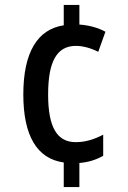

<svg xmlns="http://www.w3.org/2000/svg" viewBox="-20 -744 518 774"><path d="M300 -645V-724H237V-642C131 -626 74 -533 74 -363C74 -197 129 -104 237 -89V10H300V-87C337 -90 368 -100 396 -116V-201C359 -182 325 -171 285 -171C210 -171 174 -231 174 -363C174 -496 209 -559 286 -559C313 -559 345 -551 376 -535L405 -616C378 -631 342 -642 300 -645Z"/></svg>

Font: Noto Sans Tamil Condensed Medium
Style: Regular
Weight: 500
Width: 3
Designer: Jelle Bosma - Monotype Design Team
Foundry: Monotype Imaging Inc.
Version: Version 2.004